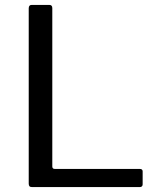

<svg xmlns="http://www.w3.org/2000/svg" viewBox="-20 -762 642 782"><path d="M97 -728Q97 -742 109 -742H181Q193 -742 193 -729V-84Q193 -74 203 -74H549Q561 -74 561 -64V-11Q561 -6 558 -3Q555 0 549 0H111Q103 0 100 -3.5Q97 -7 97 -14V-728Z"/></svg>

Font: Libre Franklin Thin
Style: Regular
Weight: 400
Version: Version 3.000